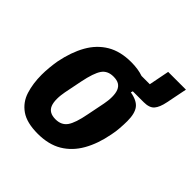

<svg xmlns="http://www.w3.org/2000/svg" viewBox="-173 -758 902 902"><g transform="rotate(45 278.0 -307.5)"><path d="M210 12Q137 12 97 -16Q57 -44 42 -91.5Q27 -139 27 -197Q27 -220 29.5 -246Q32 -272 36 -295Q51 -370 81.5 -424Q112 -478 161.5 -507.5Q211 -537 283 -537Q329 -537 363 -525H418L438 -627H556L535 -522Q527 -482 511 -463.5Q495 -445 457 -445H385L382 -435Q429 -427 447.5 -402.5Q466 -378 466 -328Q466 -306 464 -279.5Q462 -253 457 -230Q443 -156 412 -101.5Q381 -47 331.5 -17.5Q282 12 210 12ZM221 -95Q260 -95 279.5 -122.5Q299 -150 312 -219L330 -309Q332 -320 333.5 -332Q335 -344 335 -357Q335 -382 328.5 -398Q322 -414 308.5 -422Q295 -430 272 -430Q233 -430 214 -402.5Q195 -375 181 -306L163 -216Q161 -205 159.5 -193Q158 -181 158 -168Q158 -143 164.5 -127Q171 -111 185 -103Q199 -95 221 -95Z"/></g></svg>

Font: IBM Plex Sans Condensed
Style: Bold Italic
Weight: 700
Width: 3
Italic angle: -11.31°
Designer: Mike Abbink, Paul van der Laan, Pieter van Rosmalen
Foundry: Bold Monday
Version: Version 3.201